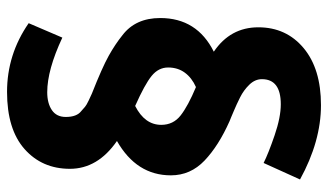

<svg xmlns="http://www.w3.org/2000/svg" viewBox="-218 -588 954 559"><g transform="rotate(-90 259.5 -309.0)"><path d="M270 -649Q238 -649 218 -635.5Q198 -622 198 -595Q198 -563 215 -550Q223 -543 227.5 -539Q232 -535 245.5 -528.5Q259 -522 266 -519Q342 -489 376 -470Q410 -451 436 -430Q486 -392 486 -320Q486 -213 388 -164Q459 -116 459 -34.5Q459 47 398.5 97.5Q338 148 232.5 148Q127 148 16 87L64 -19Q92 -5 144.5 13Q197 31 235 31Q308 31 308 -24Q308 -44 292 -60.5Q276 -77 255 -87.5Q234 -98 216 -105.5Q198 -113 196 -114Q194 -115 191 -116Q188 -117 186 -118Q114 -150 71 -191Q28 -232 28 -289Q28 -389 128 -446Q47 -502 47 -583Q47 -664 104.5 -715Q162 -766 271 -766Q380 -766 471 -703L429 -605Q335 -649 270 -649ZM175 -317Q175 -282 202.5 -260.5Q230 -239 285 -216Q312 -228 327 -248.5Q342 -269 342 -297Q342 -325 317.5 -345Q293 -365 230 -393Q175 -365 175 -317Z"/></g></svg>

Font: Magra
Style: Bold
Weight: 600
Designer: Viviana Monsalve
Foundry: Viviana Monsalve
Version: Version 1.001